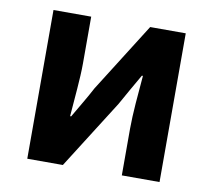

<svg xmlns="http://www.w3.org/2000/svg" viewBox="-67 -636 789 712"><g transform="rotate(10 327.5 -280.0)"><path d="M79 0H213L377 -259C395 -292 425 -344 444 -377H448C442 -307 435 -233 435 -176V0H577V-560H443L279 -300C262 -267 231 -216 212 -183H208C213 -252 221 -327 221 -383V-560H79Z"/></g></svg>

Font: Genne Gothic Bold
Style: Regular
Weight: 700
Designer: Ryoko NISHIZUKA (kana & ideographs); Paul D. Hunt (Latin, Greek & Cyrillic); Wenlong ZHANG (bopomofo); Sandoll Communica
Foundry: Adobe Systems Incorporated
Version: Version 1.004;PS 1.004;hotconv 16.6.51;makeotf.lib2.5.65220